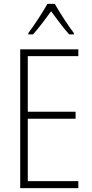

<svg xmlns="http://www.w3.org/2000/svg" viewBox="-20 -968 475 988"><path d="M262 -948H224C200 -905 154 -835 126 -798V-791H150C179 -823 216 -873 243 -910C271 -872 306 -824 336 -791H360V-798C337 -827 287 -903 262 -948ZM383 0V-36H123V-357H369V-393H123V-679H383V-714H84V0Z"/></svg>

Font: Noto Sans Georgian Condensed ExtraLight
Style: Regular
Weight: 200
Width: 3
Designer: Monotype Design Team, Akaki Razmadze
Foundry: Google LLC
Version: Version 2.005